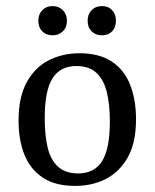

<svg xmlns="http://www.w3.org/2000/svg" viewBox="-20 -601 508 631"><path d="M341 -202Q341 -258 331 -298.5Q321 -339 297 -361.5Q273 -384 231 -384Q178 -384 152.5 -343.5Q127 -303 127 -213Q127 -157 136.5 -116.5Q146 -76 170.5 -53.5Q195 -31 237 -31Q290 -31 315.5 -71.5Q341 -112 341 -202ZM41 -205Q41 -282 68 -331Q95 -380 140.5 -403Q186 -426 241 -426Q306 -426 347 -399Q388 -372 407.5 -323Q427 -274 427 -209Q427 -132 400 -84Q373 -36 328 -13Q283 10 227 10Q162 10 121 -17Q80 -44 60.5 -92Q41 -140 41 -205ZM200 -533Q200 -511 186.5 -498Q173 -485 153 -485Q132 -485 119 -498Q106 -511 106 -533Q106 -554 119 -567.5Q132 -581 153 -581Q173 -581 186.5 -567.5Q200 -554 200 -533ZM361 -533Q361 -511 348.5 -498Q336 -485 315 -485Q294 -485 281 -498Q268 -511 268 -533Q268 -554 281 -567.5Q294 -581 315 -581Q336 -581 348.5 -567.5Q361 -554 361 -533Z"/></svg>

Font: Yrsa
Style: Regular
Weight: 400
Designer: Anna Giedrys (Yrsa+Rasa design), David Brezina (Yrsa art-direction, Rasa art-direction, design)
Foundry: Rosetta Type Foundry
Version: Version 2.004